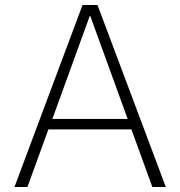

<svg xmlns="http://www.w3.org/2000/svg" viewBox="-20 -750 723 770"><path d="M38 0 311 -730H371L645 0H591L507 -231H174L90 0ZM190 -273H492L342 -686H340Z"/></svg>

Font: Mplus 1p Light
Style: Regular
Weight: 300
Version: Version 1.061